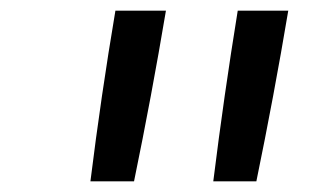

<svg xmlns="http://www.w3.org/2000/svg" viewBox="-20 -792 616 361"><path d="M381 -451H462Q495 -611 522 -772H427Q401 -612 381 -451ZM150 -451H232Q265 -611 292 -772H197Q170 -612 150 -451Z"/></svg>

Font: Iosevka Sparkle
Style: Italic
Weight: 400
Italic angle: -9°
Designer: Belleve Invis
Foundry: Belleve Invis
Version: Version 4.5.0; ttfautohint (v1.8.3)